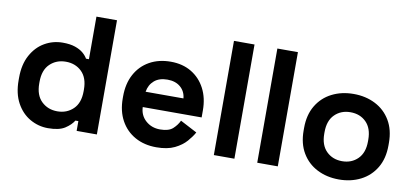

<svg xmlns="http://www.w3.org/2000/svg" viewBox="-67 -923 2493 1159"><g transform="rotate(10 1179.5 -343.0)"><path d="M270 14Q211 14 159.5 -15.5Q108 -45 77 -102Q46 -159 46 -240V-256Q46 -337 77 -394Q108 -451 159 -480.5Q210 -510 270 -510Q315 -510 345.5 -499.5Q376 -489 395 -473Q414 -457 424 -439H442V-700H568V0H444V-60H426Q409 -32 373.5 -9Q338 14 270 14ZM308 -96Q366 -96 405 -133.5Q444 -171 444 -243V-253Q444 -325 405.5 -362.5Q367 -400 308 -400Q250 -400 211 -362.5Q172 -325 172 -253V-243Q172 -171 211 -133.5Q250 -96 308 -96Z M934 14Q860 14 803.5 -17.5Q747 -49 715.5 -106.5Q684 -164 684 -242V-254Q684 -332 715 -389.5Q746 -447 802 -478.5Q858 -510 932 -510Q1005 -510 1059 -477.5Q1113 -445 1143 -387.5Q1173 -330 1173 -254V-211H812Q814 -160 850 -128Q886 -96 938 -96Q991 -96 1016 -119Q1041 -142 1054 -170L1157 -116Q1143 -90 1116.5 -59.5Q1090 -29 1046 -7.5Q1002 14 934 14ZM813 -305H1045Q1041 -348 1010.5 -374Q980 -400 931 -400Q880 -400 850 -374Q820 -348 813 -305Z M1411 0H1285V-700H1411Z M1677 0H1551V-700H1677Z M2053 14Q1979 14 1920 -16Q1861 -46 1827 -103Q1793 -160 1793 -240V-256Q1793 -336 1827 -393Q1861 -450 1920 -480Q1979 -510 2053 -510Q2127 -510 2186 -480Q2245 -450 2279 -393Q2313 -336 2313 -256V-240Q2313 -160 2279 -103Q2245 -46 2186 -16Q2127 14 2053 14ZM2053 -98Q2111 -98 2149 -135.5Q2187 -173 2187 -243V-253Q2187 -323 2149.5 -360.5Q2112 -398 2053 -398Q1995 -398 1957 -360.5Q1919 -323 1919 -253V-243Q1919 -173 1957 -135.5Q1995 -98 2053 -98Z"/></g></svg>

Font: Space Grotesk Variable Light
Style: Regular
Weight: 300
Designer: Florian Karsten
Foundry: Florian Karsten
Version: Version 2.000